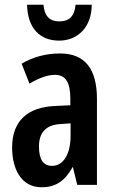

<svg xmlns="http://www.w3.org/2000/svg" viewBox="-20 -778 486 808"><path d="M366 -758H298C294 -709 270 -688 230 -688C189 -688 167 -710 163 -758H94C96 -658 149 -607 229 -607C308 -607 366 -665 366 -758ZM233 -553C173 -553 118 -538 71 -510L104 -426C146 -451 181 -463 211 -463C257 -463 276 -430 276 -362V-335L211 -332C95 -327 31 -268 31 -157C31 -70 67 10 155 10C216 10 254 -18 285 -74H287L305 0H388V-362C388 -487 338 -553 233 -553ZM236 -256 277 -259V-207C277 -128 246 -80 199 -80C163 -80 144 -106 144 -161C144 -221 174 -253 236 -256Z"/></svg>

Font: Noto Sans Myanmar UI ExtraCondensed SemiBold
Style: Regular
Weight: 600
Width: 2
Designer: Monotype Design Team
Foundry: Monotype Imaging Inc.
Version: Version 2.103